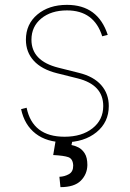

<svg xmlns="http://www.w3.org/2000/svg" viewBox="-20 -574 533 790"><path d="M423.3 -430.4 400.6 -424.7Q367.2 -531.2 255.7 -531.2Q190.3 -531.2 149.9 -498Q109.4 -464.8 109.4 -410.5Q109.4 -323.2 220.2 -295.5L305.4 -274.1Q365.4 -259.2 396.5 -223.7Q427.6 -188.2 427.6 -137.8Q427.6 -71 376.8 -29.8Q326 11.4 245.7 11.4Q172.9 11.4 126.8 -24.1Q80.6 -59.7 66.8 -125L89.5 -130.7Q114 -11.4 245.7 -11.4Q316.8 -11.4 360.8 -46.2Q404.8 -81 404.8 -137.8Q404.8 -225.1 299.7 -251.4L214.5 -272.7Q151.6 -288.4 119.1 -323.9Q86.6 -359.4 86.6 -410.5Q86.6 -474.8 133.9 -514.4Q181.1 -554 255.7 -554Q383.2 -554 423.3 -430.4ZM210.2 -2.8H279.8L274.1 22.7Q286.9 24.9 302.2 32.3Q317.5 39.8 328.5 57Q339.5 74.2 339.5 105.1Q338.8 143.1 312.3 169.6Q285.9 196 228.7 196L224.4 153.4Q245.4 152.7 263.5 142.6Q281.6 132.5 281.2 106.5Q279.8 79.2 261 72.6Q242.2 66.1 198.9 63.9Z"/></svg>

Font: Inter UI Thin
Style: Regular
Weight: 100
Designer: Rasmus Andersson
Foundry: rsms
Version: 3.2;8d6f07862